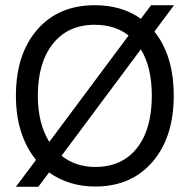

<svg xmlns="http://www.w3.org/2000/svg" viewBox="-20 -707 715 736"><path d="M646 -340Q646 -181 564.5 -86.5Q483 8 345 8Q244 8 168 -46L127 9H41L118 -94Q41 -190 41 -340Q41 -499 122.5 -593Q204 -687 343 -687Q448 -687 520 -635L559 -687H647L572 -586Q646 -493 646 -340ZM125 -340Q125 -234 169 -163L473 -571Q421 -612 343 -612Q241 -612 183 -539.5Q125 -467 125 -340ZM345 -67Q448 -67 505 -139.5Q562 -212 562 -340Q562 -449 520 -518L216 -110Q270 -67 345 -67Z"/></svg>

Font: Hind Guntur
Style: Regular
Weight: 400
Version: Version 1.000;PS 1.0;hotconv 1.0.86;makeotf.lib2.5.63406; tt